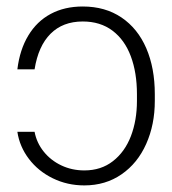

<svg xmlns="http://www.w3.org/2000/svg" viewBox="-20 -558 527 588"><path d="M238.3 -36.1Q289.6 -36.1 325.9 -64.5Q362.3 -92.8 380.9 -141.1Q399.4 -189.5 399.4 -249V-269.5Q399.4 -335.4 380.6 -385.7Q361.8 -436 324.5 -464.1Q287.1 -492.2 233.4 -492.2Q172.4 -492.2 134.8 -454.6Q97.2 -417 85.9 -345.7H33.2Q40.5 -405.8 66.7 -449.2Q92.8 -492.7 135.3 -515.4Q177.7 -538.1 233.4 -538.1Q302.2 -538.1 352.1 -504.4Q401.9 -470.7 428 -410.2Q454.1 -349.6 454.1 -269.5V-249Q454.1 -176.3 427.7 -117.2Q401.4 -58.1 352.3 -24.2Q303.2 9.8 238.3 9.8Q186 9.8 141.6 -12Q97.2 -33.7 68.6 -71.3Q40 -108.9 33.2 -154.3H85.9Q92.3 -120.6 113.8 -93.8Q135.3 -66.9 167.7 -51.5Q200.2 -36.1 238.3 -36.1Z"/></svg>

Font: Pretendard ExtraLight
Style: Regular
Weight: 200
Designer: Base glyphs from Inter by Rasmus Andersson; Hangeul glyphs from Noto Sans CJK(Source Han Sans) by Jang Soo-young and Kan
Foundry: Kil Hyung-jin
Version: Version 1.309